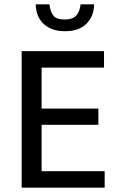

<svg xmlns="http://www.w3.org/2000/svg" viewBox="-20 -866 541 886"><path d="M80 -630H460V-554H172V-365H434V-290H172V-76H463V0H80ZM208 -846Q212 -814 225.5 -795Q239 -776 280 -776Q315 -776 331.5 -794Q348 -812 352 -846H414Q414 -792 379.5 -757Q345 -722 280 -722Q244 -722 218.5 -732.5Q193 -743 176.5 -760.5Q160 -778 152.5 -800.5Q145 -823 145 -846Z"/></svg>

Font: Mukta Mahee
Style: Regular
Weight: 400
Designer: Shuchita Grover, Noopur Datye, Girish Dalvi, Yashodeep Gholap
Foundry: Ek Type
Version: Version 2.538;PS 1.000;hotconv 16.6.51;makeotf.lib2.5.65220;